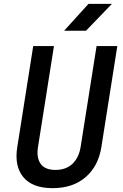

<svg xmlns="http://www.w3.org/2000/svg" viewBox="-20 -970 640 1000"><path d="M254 10Q149 10 101.5 -47.5Q54 -105 70 -204L153 -730H261L178 -205Q169 -149 191.5 -117Q214 -85 269 -85Q324 -85 357.5 -117Q391 -149 400 -205L483 -730H591L508 -204Q492 -104 425.5 -47Q359 10 254 10ZM314 -810 441 -950H563L428 -810Z"/></svg>

Font: NKDuy Mono SemiBold
Style: Italic
Weight: 600
Italic angle: -9°
Monospace: yes
Designer: NKDuy
Foundry: NKDuy
Version: Version 2.251; ttfautohint (v1.8.4.7-5d5b)